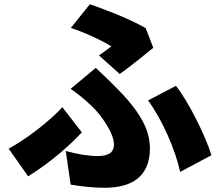

<svg xmlns="http://www.w3.org/2000/svg" viewBox="-20 -831 1040 908"><path d="M448 -569 546 -481C588 -510 677 -582 705 -605L669 -698C596 -740 491 -781 405 -811L315 -699C390 -674 464 -638 507 -612C494 -602 471 -585 448 -569ZM291 -117 314 42C365 51 424 57 475 57C596 57 689 10 689 -130C689 -224 634 -314 519 -427C492 -455 466 -478 433 -510L314 -411C351 -386 386 -356 413 -330C452 -295 519 -204 519 -148C519 -111 495 -93 441 -93C401 -93 348 -101 291 -117ZM832 -18 980 -97C950 -193 871 -351 812 -425L680 -356C746 -268 810 -121 832 -18ZM367 -205 275 -324C214 -258 109 -176 21 -128L113 3C225 -67 312 -146 367 -205Z"/></svg>

Font: Noto Sans CJK HK Black
Style: Regular
Weight: 900
Designer: Ryoko NISHIZUKA 西塚涼子 (kana, bopomofo & ideographs); Paul D. Hunt (Latin, Greek & Cyrillic); Sandoll Communications 산돌커뮤니
Foundry: Adobe
Version: Version 2.004;hotconv 1.0.118;makeotfexe 2.5.65603